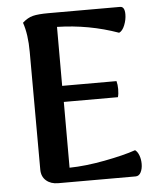

<svg xmlns="http://www.w3.org/2000/svg" viewBox="-51 -740 651 785"><g transform="rotate(-5 274.5 -348.0)"><path d="M503 -49Q503 -29 495.5 -14.5Q488 0 474 0H156Q126 0 107 -16.5Q88 -33 88 -62L87 -545Q87 -617 70 -666Q91 -685 113 -690.5Q135 -696 177 -696H471Q490 -696 490 -664Q490 -642 481 -619.5Q472 -597 458 -591Q338 -634 207 -637V-395H430Q434 -380 434 -362Q434 -342 430 -329H208V-59Q273 -60 352.5 -75Q432 -90 481 -107Q491 -100 497 -84Q503 -68 503 -49Z"/></g></svg>

Font: Arima Madurai ExtraBold
Style: Regular
Weight: 800
Designer: Joana Correia and Natanael Gama
Foundry: NDISCOVER
Version: Version 1.020